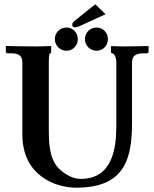

<svg xmlns="http://www.w3.org/2000/svg" viewBox="-20 -861 718 893"><path d="M207 -569C207 -609 210 -613 215 -613C218 -613 218 -620 218 -628V-645L216 -647C216 -647 181 -645 146 -645C106 -645 9 -647 9 -647L7 -645V-621C7 -616 11 -613 16 -613H30C69 -613 84 -602 84 -569V-235C84 -45 237 12 334 12C555 12 595 -115 594 -293V-569C594 -599 608 -613 649 -613H663C668 -613 671 -616 671 -621V-645L669 -647C669 -647 593 -645 557 -645C518 -645 498 -647 498 -647L496 -645V-626C496 -620 496 -613 501 -613C509 -613 521 -600 521 -569V-276C521 -168 502 -29 355 -29C318 -29 282 -50 253 -78C207 -125 207 -205 207 -264C207 -266 207 -267 207 -268ZM235 -679C235 -649 259 -625 289 -625C319 -625 342 -649 342 -679C342 -709 319 -733 289 -733C259 -733 235 -709 235 -679ZM375 -679C375 -649 399 -625 429 -625C459 -625 482 -649 482 -679C482 -709 459 -733 429 -733C399 -733 375 -709 375 -679ZM423 -841 328 -765C318 -757 316 -753 316 -747C316 -738 320 -734 327 -734C334 -734 344 -736 360 -744L471 -795Z"/></svg>

Font: Libertinus Serif Semibold
Style: Regular
Weight: 600
Designer: Philipp H. Poll, Khaled Hosny
Foundry: Caleb Maclennan
Version: Version 7.050;RELEASE